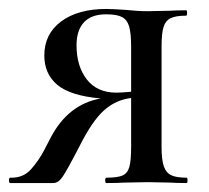

<svg xmlns="http://www.w3.org/2000/svg" viewBox="-24 -409 468 429"><path d="M393 0Q370 0 357 -1L306 -2L253 -1Q239 0 214 0Q211 0 211 -6Q211 -12 214 -12Q239 -12 250 -17Q261 -22 265 -36Q269 -50 269 -81V-190Q235 -186 208.5 -162.5Q182 -139 153 -81Q125 -27 115.5 -13.5Q106 0 95 0H-1Q-4 0 -4 -6Q-4 -12 -1 -12Q28 -11 45.5 -31Q63 -51 74.5 -73Q86 -95 89 -101Q128 -176 201 -189Q133 -195 104 -219.5Q75 -244 75 -285Q75 -333 112.5 -361Q150 -389 214 -389Q224 -389 256 -387Q283 -384 306 -384L356 -385Q369 -386 392 -386Q394 -386 394 -380Q394 -374 392 -374Q369 -374 357.5 -368.5Q346 -363 341.5 -349Q337 -335 337 -305V-81Q337 -52 342 -37.5Q347 -23 358.5 -17.5Q370 -12 393 -12Q395 -12 395 -6Q395 0 393 0ZM236 -202Q247 -202 269 -204V-303Q269 -335 264.5 -350Q260 -365 248.5 -371Q237 -377 213 -377Q180 -377 163.5 -359Q147 -341 147 -308Q147 -261 170 -231.5Q193 -202 236 -202Z"/></svg>

Font: Cormorant Infant Medium
Style: Regular
Weight: 500
Designer: Christian Thalmann (Catharsis Fonts)
Version: Version 3.000